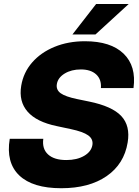

<svg xmlns="http://www.w3.org/2000/svg" viewBox="-20 -950 711 981"><path d="M293 11.7Q146.5 11.7 78.1 -54Q9.8 -119.6 29.8 -240.7H201.2Q194.3 -189.5 225.6 -160.9Q256.8 -132.3 318.8 -132.3Q373 -132.3 409.7 -153.6Q446.3 -174.8 452.1 -209Q457 -239.3 430.7 -258.3Q404.3 -277.3 341.3 -290.5L270 -305.7Q166.5 -327.1 120.8 -379.6Q75.2 -432.1 88.4 -511.7Q99.6 -579.6 144.3 -630.9Q189 -682.1 258.8 -710.7Q328.6 -739.3 414.1 -739.3Q545.9 -739.3 611.6 -675.8Q677.2 -612.3 662.1 -500H495.6Q499 -544.4 471.4 -569.8Q443.8 -595.2 393.1 -595.2Q344.7 -595.2 310.3 -574.2Q275.9 -553.2 270.5 -520.5Q265.6 -491.2 290 -473.6Q314.5 -456.1 374 -443.8L435.1 -431.2Q552.7 -407.2 599.6 -357.2Q646.5 -307.1 632.3 -222.2Q614.3 -111.8 524.7 -50Q435.1 11.7 293 11.7ZM350.1 -773.9 471.2 -929.7H637.7L467.8 -773.9Z"/></svg>

Font: Inter Display Extra Bold
Style: Italic
Weight: 800
Italic angle: -9.39999°
Designer: Rasmus Andersson
Foundry: rsms
Version: Version 4.000;git-4fc901f